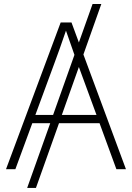

<svg xmlns="http://www.w3.org/2000/svg" viewBox="-20 -839 654 952"><path d="M482.4 -819.3H439L371.1 -628.4L334.5 -727.5H280.8L9.8 0H56.2L140.1 -228H229L114.7 92.8H158.2L272.5 -228H473.6L557.1 0H604.5L393.6 -568.8ZM155.3 -269 248.5 -522C266.6 -570.8 285.2 -622.1 307.1 -687C322.8 -641.6 336.4 -603 349.1 -566.9L243.2 -269ZM286.6 -269 371.1 -506.8 458.5 -269Z"/></svg>

Font: Raveo Display Display ExLight
Style: Regular
Weight: 200
Designer: Jakub Foglar, Rasmus Andersson (Inter)
Foundry: Jakubfoglar.com
Version: Version 1.100;Glyphs 3.2.3 (3260)